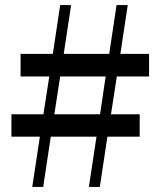

<svg xmlns="http://www.w3.org/2000/svg" viewBox="-20 -736 631 756"><path d="M150 0 180 -198H360L330 0H373L403 -198H530V-286H417L440 -435H567V-524H454L483 -716H439L410 -524H231L260 -716H217L188 -524H61V-435H174L151 -286H25V-198H137L107 0ZM217 -435H396L374 -286H194Z"/></svg>

Font: AllPunType SemiBold
Style: Regular
Weight: 600
Version: 1.0